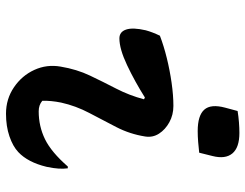

<svg xmlns="http://www.w3.org/2000/svg" viewBox="-109 -697 818 640"><g transform="rotate(90 300.0 -377.0)"><path d="M99 -501Q133 -514 173.5 -524Q214 -534 256 -540Q298 -546 333 -546Q363 -546 387.5 -532.5Q412 -519 425.5 -498Q439 -477 435 -452Q427 -401 403.5 -355.5Q380 -310 356.5 -265.5Q333 -221 322 -172Q315 -137 316 -109Q330 -97 351 -97Q401 -97 444 -118Q487 -139 535 -194H541Q543 -181 542 -163.5Q541 -146 536 -123Q521 -61 487 -29Q468 -11 434.5 0.5Q401 12 359 12Q310 12 271 -14.5Q232 -41 213 -82.5Q194 -124 202 -170Q211 -224 232 -268Q253 -312 275.5 -355.5Q298 -399 311 -448L305 -451Q251 -417 197 -391.5Q143 -366 108 -366Q86 -366 78.5 -388.5Q71 -411 81 -454Q87 -476 99 -501ZM350 -760Q368 -763 387.5 -764.5Q407 -766 423 -766Q472 -766 491.5 -742.5Q511 -719 500 -676L489 -632Q472 -630 453 -628.5Q434 -627 417 -627Q365 -627 345.5 -649Q326 -671 339 -719Z"/></g></svg>

Font: Recursive Mn Csl St SmB
Style: Italic
Weight: 600
Italic angle: -15°
Monospace: yes
Version: Version 1.079;hotconv 1.0.112;makeotfexe 2.5.65598; ttfautoh